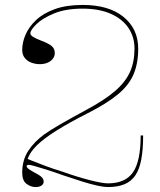

<svg xmlns="http://www.w3.org/2000/svg" viewBox="-20 -743 650 778"><path d="M124 15Q105 15 87.5 2Q70 -11 70 -43Q70 -95 95 -132.5Q120 -170 160 -199Q184 -216 226.5 -240.5Q269 -265 330 -298Q403 -337 445.5 -373.5Q488 -410 506.5 -451Q525 -492 525 -546Q525 -594 500 -630.5Q475 -667 428 -687.5Q381 -708 315 -708Q246 -708 199 -688.5Q152 -669 127.5 -645Q103 -621 103 -608Q103 -601 113.5 -594Q124 -587 150 -577Q179 -566 190.5 -555.5Q202 -545 202 -528Q202 -514 193 -503.5Q184 -493 170.5 -488Q157 -483 141 -483Q124 -483 107.5 -489Q91 -495 80.5 -508Q70 -521 70 -541Q70 -571 83.5 -602.5Q97 -634 126 -661.5Q155 -689 202 -706Q249 -723 315 -723Q421 -723 480.5 -674.5Q540 -626 540 -546Q540 -486 521 -441.5Q502 -397 457 -360Q412 -323 335 -284Q260 -246 209 -214Q158 -182 129.5 -154Q101 -126 92 -99L109 -92Q120 -88 133.5 -82.5Q147 -77 163 -71Q179 -65 197 -59Q215 -53 234 -47Q262 -37 289.5 -28.5Q317 -20 342 -13.5Q367 -7 386.5 -3.5Q406 0 417 0Q488 0 519 -45Q550 -90 550 -194H560Q560 -137 552.5 -97Q545 -57 528.5 -32.5Q512 -8 484.5 3.5Q457 15 417 15Q402 15 376 9.5Q350 4 314.5 -7Q279 -18 235 -33Q196 -47 167 -56Q138 -65 120.5 -70Q103 -75 97 -75Q88 -75 88 -70Q88 -65 94 -60Q100 -55 114 -47Q138 -35 147.5 -26.5Q157 -18 157 -7Q157 3 148 9Q139 15 124 15Z"/></svg>

Font: Kalnia Thin Thin
Style: Regular
Weight: 250
Version: Version 1.105